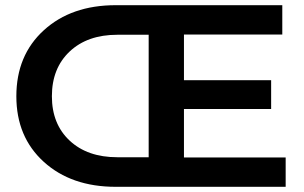

<svg xmlns="http://www.w3.org/2000/svg" viewBox="-20 -720 1172 740"><path d="M426 0Q255 0 149 -96Q43 -192 43 -349Q43 -507 149 -603.5Q255 -700 426 -700H1068V-587H689V-411H1025V-300H689V-113H1081V0ZM180 -349Q180 -242 248.5 -178Q317 -114 432 -114H553V-586H432Q317 -586 248.5 -521.5Q180 -457 180 -349Z"/></svg>

Font: Belfius21
Style: Bold
Weight: 700
Designer: Montserrat's base design by Julieta Ulanovsky, modified by Coast SPRL for Belfius Bank NV.
Foundry: Montserrat's base design by Julieta Ulanovsky, modified by Coast SPRL for Belfius Bank NV.
Version: Version 2.000;FEAKit 1.0